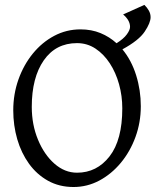

<svg xmlns="http://www.w3.org/2000/svg" viewBox="-20 -750 640 785"><path d="M280.8 14.6Q222.2 14.6 176.3 -11Q130.4 -36.6 98.6 -80.6Q66.9 -124.5 50.5 -180.9Q34.2 -237.3 34.2 -298.8Q34.2 -365.2 55.4 -425Q76.7 -484.9 114.3 -531Q151.9 -577.1 201.7 -603.5Q251.5 -629.9 309.1 -629.9Q354 -629.9 390.9 -614.7Q427.7 -599.6 456.5 -573.2Q485.4 -591.3 498.5 -609.4Q511.7 -627.4 511.7 -640.1Q511.7 -667 483.4 -690.9L570.3 -730Q581.5 -719.2 588.6 -706.5Q595.7 -693.8 595.7 -679.7Q595.7 -656.7 571.5 -620.6Q547.4 -584.5 480.5 -548.3Q517.6 -503.4 536.6 -442.4Q555.7 -381.3 555.7 -315.9Q555.7 -249.5 533.9 -189.9Q512.2 -130.4 473.9 -84.2Q435.5 -38.1 386 -11.7Q336.4 14.6 280.8 14.6ZM294.9 -43.9Q376 -43.9 428 -110.8Q480 -177.7 480 -307.1Q480 -357.9 466.8 -405.5Q453.6 -453.1 429 -491Q404.3 -528.8 370.4 -551.3Q336.4 -573.7 294.9 -573.7Q208 -573.7 158.9 -503.2Q109.9 -432.6 109.9 -313Q109.9 -240.2 135.3 -179Q160.6 -117.7 202.6 -80.8Q244.6 -43.9 294.9 -43.9Z"/></svg>

Font: David Libre
Style: Regular
Weight: 400
Designer: Ismar David, J. Victor Gaultney, Annie Olsen and Meir Sadan
Foundry: Monotype Imaging Inc. & SIL International
Version: Version 1.100; ttfautohint (v1.8.4.7-5d5b)